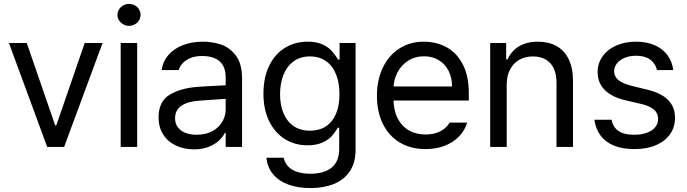

<svg xmlns="http://www.w3.org/2000/svg" viewBox="-20 -750 3508 980"><path d="M307.3 0H221L25.6 -530.4H116.7L261.7 -109.8H267.3L412.3 -530.4H503.5Z M596 -530.4H680.2V0H596ZM579.4 -674Q579.4 -689.2 587.7 -702.3Q596 -715.5 609.5 -722.7Q622.9 -730 638.8 -730Q654.4 -730 668 -722.7Q681.6 -715.5 689.6 -702.3Q697.5 -689.2 697.5 -674Q697.5 -658.8 689.6 -646.1Q681.6 -633.3 668 -625.7Q654.4 -618.1 638.8 -618.1Q622.9 -618.1 609.5 -625.7Q596 -633.3 587.7 -646.1Q579.4 -658.8 579.4 -674Z M998.6 -236.2Q938.9 -232.4 906.2 -210.5Q873.6 -188.5 873.6 -146.4Q873.6 -119.1 887.8 -100.3Q901.9 -81.5 926.8 -71.8Q951.7 -62.2 984.1 -62.2Q1030 -62.2 1063.7 -80.5Q1097.4 -98.8 1114.6 -128.5Q1131.9 -158.1 1131.9 -192V-357.7Q1131.9 -391.6 1118.4 -415.4Q1105 -439.2 1078.2 -451.7Q1051.5 -464.1 1011.7 -464.1Q979.3 -464.1 954.8 -454.8Q930.2 -445.4 914.4 -429.4Q898.5 -413.3 892.3 -392.3H805.2Q810.4 -434.7 838.2 -467.7Q866 -500.7 911.9 -519Q957.9 -537.3 1015.9 -537.3Q1061.5 -537.3 1105.7 -523.5Q1149.9 -509.7 1182.7 -467.9Q1215.5 -426.1 1215.5 -349.4V0H1131.9V-71.8H1127.8Q1117.7 -51.5 1097.9 -32.6Q1078 -13.8 1045.6 -0.7Q1013.1 12.4 970.3 12.4Q919.5 12.4 878.3 -6.9Q837 -26.2 813.2 -63.2Q789.4 -100.1 789.4 -150.6Q789.4 -232.4 845.6 -266.2Q901.9 -300.1 988.3 -306.6Q1013.5 -308.4 1046.1 -310.3Q1078.7 -312.2 1108.4 -313.5Q1129.1 -314.9 1137.4 -314.9L1138.8 -245.9Q1118.8 -244.8 1075.4 -241.7Q1032.1 -238.6 998.6 -236.2Z M1339.8 55.2H1428.2Q1433.7 82.2 1451.7 100.5Q1469.6 118.8 1498.3 127.8Q1526.9 136.7 1564.9 136.7Q1634.7 136.7 1673 105.3Q1711.3 73.9 1711.3 9.7V-98.1H1704.4L1703 -96Q1688.9 -72.9 1673.2 -55.1Q1657.5 -37.3 1626.6 -22.8Q1595.6 -8.3 1549.7 -8.3Q1485.2 -8.3 1434.2 -40.1Q1383.3 -71.8 1353.9 -131.4Q1324.6 -191 1324.6 -272.1Q1324.6 -352.6 1353.2 -412.8Q1381.9 -473.1 1433.4 -505.2Q1484.8 -537.3 1551.1 -537.3Q1595 -537.3 1625.2 -523.5Q1655.4 -509.7 1671.1 -492.4Q1686.8 -475.1 1701.7 -452.3Q1703.7 -449.2 1705.8 -446.1H1713.4V-530.4H1794.9V14.5Q1794.9 80.5 1765.2 124.5Q1735.5 168.5 1683.5 189.2Q1631.6 209.9 1564.9 209.9Q1500.7 209.9 1451.7 192Q1402.6 174 1373.6 139Q1344.6 103.9 1339.8 55.2ZM1712.7 -269.3Q1712.7 -326.7 1695.4 -370.2Q1678.2 -413.7 1644.2 -437.8Q1610.2 -462 1562.2 -462Q1512.8 -462 1478.4 -436.8Q1444.1 -411.6 1426.8 -367.9Q1409.5 -324.2 1409.5 -269.3Q1409.5 -213.7 1427.1 -171.8Q1444.8 -129.8 1478.8 -106.4Q1512.8 -82.9 1562.2 -82.9Q1610.2 -82.9 1643.8 -105.3Q1677.5 -127.8 1695.1 -169.4Q1712.7 -211 1712.7 -269.3Z M1904 -261Q1904 -341.9 1934 -404.7Q1964.1 -467.5 2018.5 -502.4Q2072.9 -537.3 2143.6 -537.3Q2204.1 -537.3 2256 -510.7Q2308 -484.1 2340.5 -424.7Q2372.9 -365.3 2372.9 -272.1V-236.9H1962V-308.7H2287.3Q2287.3 -352.9 2269.7 -388.1Q2252.1 -423.3 2219.6 -443Q2187.2 -462.7 2144.3 -462.7Q2097.7 -462.7 2062.3 -439.6Q2026.9 -416.4 2007.6 -378.3Q1988.3 -340.1 1988.3 -296.3V-247.9Q1988.3 -189.6 2008.6 -148.3Q2029 -107 2066 -85.3Q2102.9 -63.5 2151.9 -63.5Q2182.3 -63.5 2206.8 -71.5Q2231.4 -79.4 2248.1 -93.2Q2264.8 -107 2274.9 -124.3H2364.6Q2352.2 -83.9 2322.9 -53.3Q2293.5 -22.8 2249.5 -5.9Q2205.5 11 2151.9 11Q2076.3 11 2020.2 -22.8Q1964.1 -56.6 1934 -118.3Q1904 -179.9 1904 -261Z M2566.3 0H2482V-530.4H2563.5V-446.8H2570.4Q2583.2 -474.8 2604.5 -495Q2625.7 -515.2 2655.9 -526.2Q2686.1 -537.3 2725.1 -537.3Q2779.7 -537.3 2820.1 -515.2Q2860.5 -493.1 2882.6 -448Q2904.7 -403 2904.7 -337V0H2820.4V-330.8Q2820.4 -371.5 2806.3 -401.2Q2792.1 -430.9 2764.8 -446.5Q2737.6 -462 2700.3 -462Q2661.3 -462 2631 -445.1Q2600.8 -428.2 2583.6 -395.7Q2566.3 -363.3 2566.3 -318.4Z M3226.5 -465.5Q3194.4 -465.5 3169 -455.1Q3143.6 -444.8 3129.1 -426.5Q3114.6 -408.1 3114.6 -386Q3114.6 -359.5 3136.7 -341.2Q3158.8 -322.9 3205.1 -311.5L3284.5 -292.1Q3355.7 -274.9 3390.5 -239.3Q3425.4 -203.7 3425.4 -148.5Q3425.4 -102.2 3400.9 -66.3Q3376.4 -30.4 3329.6 -9.7Q3282.8 11 3217.5 11Q3158.5 11 3115.2 -6.2Q3071.8 -23.5 3046.3 -57Q3020.7 -90.5 3013.8 -138.8H3101.5Q3108.8 -100.1 3137.3 -81.1Q3165.7 -62.2 3216.2 -62.2Q3253.5 -62.2 3281.4 -72.2Q3309.4 -82.2 3324.2 -100.7Q3339.1 -119.1 3339.1 -143.6Q3339.1 -172 3317.9 -190.6Q3296.6 -209.3 3252.1 -219.6L3172 -238.3Q3102.9 -254.1 3066.6 -290.9Q3030.4 -327.7 3030.4 -381.2Q3030.4 -426.1 3055.2 -461.7Q3080.1 -497.2 3124.7 -517.3Q3169.2 -537.3 3226.5 -537.3Q3280.4 -537.3 3321.5 -519.3Q3362.6 -501.4 3386.7 -468.6Q3410.9 -435.8 3416.4 -392.3H3333.6Q3324.9 -426.8 3298.3 -446.1Q3271.8 -465.5 3226.5 -465.5Z"/></svg>

Font: Pretendard Variable
Style: Regular
Weight: 400
Designer: Base glyphs from Inter by Rasmus Andersson; Hangul glyphs from Noto Sans CJK(Source Han Sans) by Jang Soo-young and Kang
Foundry: Kil Hyung-jin
Version: Version 1.100;FEAKit 1.0